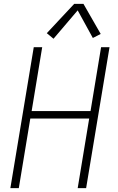

<svg xmlns="http://www.w3.org/2000/svg" viewBox="-20 -981 616 1001"><path d="M34 0H78L138 -363H445L385 0H429L551 -735H507L452 -402H145L200 -735H156ZM259 -779 385 -927 464 -783 505 -804 415 -961H367L224 -808Z"/></svg>

Font: Iosevka Sparkle Extralight
Style: Italic
Weight: 200
Italic angle: -9°
Designer: Belleve Invis
Foundry: Belleve Invis
Version: Version 4.5.0; ttfautohint (v1.8.3)